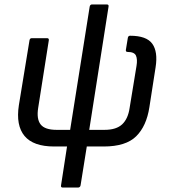

<svg xmlns="http://www.w3.org/2000/svg" viewBox="-20 -660 761 865"><path d="M263 185Q253 185 255 175L282 0H224Q130 0 90.5 -47.5Q51 -95 65 -186L113 -479Q115 -488 123 -488H192Q201 -488 200 -479L152 -174Q144 -124 163 -99.5Q182 -75 235 -75H296L384 -630Q386 -640 395 -640H461Q471 -640 469 -630L382 -75H451Q504 -75 530.5 -100Q557 -125 564 -174L595 -363Q600 -393 592.5 -409.5Q585 -426 555 -426Q546 -426 547 -435L556 -490Q558 -499 566 -499Q640 -499 666 -463Q692 -427 681 -357L653 -177Q640 -92 593.5 -46Q547 0 447 0H371L343 175Q341 185 331 185Z"/></svg>

Font: Sofia Sans Semi Condensed Medium
Style: Italic
Weight: 500
Italic angle: -9°
Version: Version 4.100